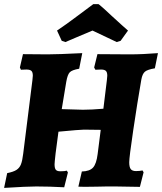

<svg xmlns="http://www.w3.org/2000/svg" viewBox="-23 -909 790 936"><path d="M747 -650 732 -576Q696 -570 683.5 -559.5Q671 -549 666 -521Q646 -406 626.5 -274Q607 -142 607 -118Q607 -94 614.5 -84.5Q622 -75 640 -75Q657 -75 672 -78Q673 -75 677 -69L659 2L540 0H497Q467 0 449 1Q432 1 408.5 1.5Q385 2 359 1L376 -73Q414 -74 430.5 -92Q447 -110 453 -158L468 -276L386 -277Q368 -277 262 -267L248 -161Q243 -116 243 -108Q243 -89 249 -81.5Q255 -74 271 -74Q293 -74 303 -77Q304 -75 305.5 -72.5Q307 -70 308 -68L290 4Q218 0 154 0Q109 0 -3 7L12 -65Q42 -71 57 -80.5Q72 -90 79 -107.5Q86 -125 90 -159L135 -518Q137 -536 137 -540Q137 -557 130 -563.5Q123 -570 106 -570L79 -569L74 -580L89 -645Q124 -644 209 -644Q259 -644 378 -650L363 -574Q328 -568 317 -556.5Q306 -545 300 -510L278 -377L381 -374Q423 -374 481 -379L498 -518Q500 -536 500 -540Q500 -557 493 -563.5Q486 -570 470 -570L442 -569L436 -580L452 -645L609 -644Q673 -644 747 -650ZM432 -889H455Q456 -892 485.5 -865Q515 -838 520 -833Q581 -777 601 -760L565 -710L546 -704Q444 -753 428 -760L352 -728L296 -704L278 -710L255 -760Q294 -786 353.5 -830.5Q413 -875 432 -889Z"/></svg>

Font: Alegreya ExtraBold
Style: Italic
Weight: 800
Italic angle: -7°
Designer: Juan Pablo del Peral
Foundry: Huerta Tipografica
Version: Version 2.007; ttfautohint (v1.6)